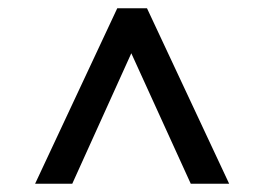

<svg xmlns="http://www.w3.org/2000/svg" viewBox="-20 -710 640 465"><path d="M65 -265 264 -690H336L535 -265H442L298 -581L155 -265Z"/></svg>

Font: Radio Canada
Style: Regular
Weight: 400
Designer: Charles Daoud, Etienne Aubert Bonn, Alexandre Saumier Demers, Jacques Le Bailly
Foundry: Radio-Canada
Version: Version 2.104;gftools[0.9.28.dev5+ged2979d]